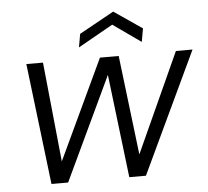

<svg xmlns="http://www.w3.org/2000/svg" viewBox="-51 -761 885 816"><g transform="rotate(-5 391.5 -353.5)"><path d="M136 0 74 -517H145L189 -83H184L388 -517H468L520 -84H515L712 -517H783L539 0H468L414 -451H420L207 0ZM303 -568 313 -625 461 -707 581 -625 571 -568 452 -652Z"/></g></svg>

Font: DM Sans 11pt Light
Style: Italic
Weight: 300
Italic angle: -10°
Version: Version 4.004;gftools[0.9.30]